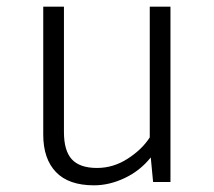

<svg xmlns="http://www.w3.org/2000/svg" viewBox="-20 -545 640 575"><path d="M171.5 -525V-149.5Q171.5 -93.5 195.2 -67.8Q219 -42 270.5 -42Q319.5 -42 362.5 -69.8Q405.5 -97.5 428.5 -133.5V-525H490.5V0H438.5L431.5 -73.5Q399.5 -33.5 353.5 -11.8Q307.5 10 261.5 10Q185.5 10 147.5 -29.8Q109.5 -69.5 109.5 -142V-525Z"/></svg>

Font: Fira Code Light Light
Style: Regular
Weight: 300
Monospace: yes
Version: Version 5.002